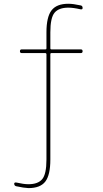

<svg xmlns="http://www.w3.org/2000/svg" viewBox="-20 -760 540 1011"><path d="M65.4 220.7Q55.7 218.8 54.7 208Q54.7 199.2 66.4 201.2Q104.5 210 129.9 210Q179.7 210 202.1 183.6Q224.6 157.2 224.6 80.1V-474.6Q224.6 -479.5 219.7 -480.5H94.7Q85 -480.5 85 -490.2Q85 -500 94.7 -500H219.7Q224.6 -500 224.6 -504.9V-589.8Q224.6 -670.9 251.5 -705.6Q278.3 -740.2 339.8 -740.2Q365.2 -740.2 405.3 -731.4Q415 -729.5 415 -717.8Q415 -709 404.3 -710.9Q366.2 -719.7 339.8 -719.7Q290 -719.7 267.6 -693.4Q245.1 -667 245.1 -589.8V-504.9Q245.1 -500 250 -500H405.3Q415 -500 415 -490.2Q415 -480.5 405.3 -480.5H250Q245.1 -480.5 245.1 -474.6V80.1Q245.1 161.1 218.8 195.8Q192.4 230.5 129.9 230.5Q105.5 229.5 65.4 220.7Z"/></svg>

Font: Rounded-X Mgen+ 2m thin
Style: Regular
Weight: 100
Designer: [Source Han Sans]
Ryoko NISHIZUKA  (kana & ideographs); Paul D. Hunt (Latin, Greek & Cyrillic); Wenlong ZHANG  (bopomofo
Version: Version 1.059.20150602